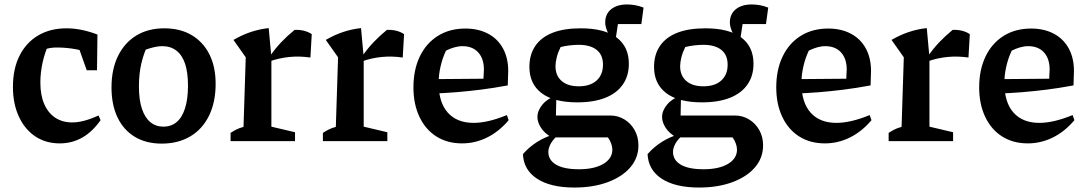

<svg xmlns="http://www.w3.org/2000/svg" viewBox="-20 -633 4882 861"><path d="M248 10Q185 10 138 -21.5Q91 -53 64.5 -110.5Q38 -168 38 -243Q38 -325 68 -384Q98 -443 152 -474.5Q206 -506 278 -506Q313 -506 348.5 -498.5Q384 -491 417 -478L401 -389Q323 -420 234 -420Q212 -420 190 -414.5Q168 -409 149 -398L201 -442Q181 -398 171 -352.5Q161 -307 161 -263Q161 -206 178.5 -166Q196 -126 228 -105Q260 -84 304 -84Q330 -84 359.5 -92Q389 -100 422 -115L431 -94Q358 10 248 10ZM369 -318 312 -478H417L415 -318Z M705 11Q635 11 584.5 -19.5Q534 -50 507 -106.5Q480 -163 480 -241Q480 -322 509 -381.5Q538 -441 591 -473.5Q644 -506 717 -506Q788 -506 839.5 -475.5Q891 -445 919 -389.5Q947 -334 947 -257Q947 -175 917.5 -114.5Q888 -54 833.5 -21.5Q779 11 705 11ZM713 -65Q747 -65 771.5 -85Q796 -105 809.5 -146.5Q823 -188 823 -249Q823 -308 810 -347Q797 -386 771 -406Q745 -426 708 -426Q684 -426 652 -416.5Q620 -407 575 -388L645 -437Q624 -393 613.5 -347Q603 -301 603 -246Q603 -185 616.5 -145Q630 -105 654.5 -85Q679 -65 713 -65Z M1372 -375Q1276 -389 1187 -357V-376Q1212 -413 1240.5 -443Q1269 -473 1301 -499Q1322 -500 1341.5 -495.5Q1361 -491 1378 -480ZM1014 0V-37Q1026 -45 1039.5 -52Q1053 -59 1072 -64L1082 -376L1027 -454Q1102 -498 1185 -507L1197 -376V-65L1303 -40V0Z M1786 -375Q1690 -389 1601 -357V-376Q1626 -413 1654.5 -443Q1683 -473 1715 -499Q1736 -500 1755.5 -495.5Q1775 -491 1792 -480ZM1428 0V-37Q1440 -45 1453.5 -52Q1467 -59 1486 -64L1496 -376L1441 -454Q1516 -498 1599 -507L1611 -376V-65L1717 -40V0Z M2052 10Q1986 10 1937 -21Q1888 -52 1861 -109Q1834 -166 1834 -241Q1834 -320 1862.5 -379.5Q1891 -439 1943.5 -472Q1996 -505 2067 -505Q2125 -505 2168.5 -482Q2212 -459 2235.5 -416Q2259 -373 2259 -315L2257 -250Q2192 -238 2136.5 -231Q2081 -224 2025.5 -219.5Q1970 -215 1907 -213V-278L2148 -280L2150 -321Q2150 -370 2124.5 -398Q2099 -426 2054 -426Q2036 -426 2017 -420.5Q1998 -415 1980 -406Q1964 -372 1955.5 -334.5Q1947 -297 1947 -261Q1947 -174 1988 -128Q2029 -82 2104 -82Q2168 -82 2253 -117L2261 -94Q2218 -43 2164.5 -16.5Q2111 10 2052 10Z M2556 208Q2449 208 2388.5 168.5Q2328 129 2325 58Q2353 26 2389.5 3Q2426 -20 2472 -33H2488Q2460 -8 2449.5 11.5Q2439 31 2439 48Q2439 85 2474 105.5Q2509 126 2576 126Q2645 126 2685.5 102Q2726 78 2726 38Q2726 25 2720.5 10Q2715 -5 2706 -17H2454Q2422 -35 2406 -60Q2390 -85 2390 -108Q2390 -137 2412.5 -164Q2435 -191 2475 -205L2473 -115H2717Q2751 -115 2780 -97.5Q2809 -80 2826 -49.5Q2843 -19 2843 19Q2843 75 2806.5 117.5Q2770 160 2705 184Q2640 208 2556 208ZM2569 -174Q2463 -174 2408.5 -215.5Q2354 -257 2354 -333Q2354 -388 2380.5 -427Q2407 -466 2458 -486Q2509 -506 2584 -506Q2690 -506 2745 -465Q2800 -424 2800 -347Q2800 -293 2773 -254Q2746 -215 2694.5 -194.5Q2643 -174 2569 -174ZM2575 -246Q2627 -246 2655.5 -272Q2684 -298 2684 -343Q2684 -387 2655.5 -409.5Q2627 -432 2575 -432Q2557 -432 2535 -429.5Q2513 -427 2494 -422Q2482 -398 2476.5 -375.5Q2471 -353 2471 -336Q2471 -294 2498.5 -270Q2526 -246 2575 -246ZM2728 -452Q2711 -473 2702.5 -494.5Q2694 -516 2694 -532Q2694 -570 2720.5 -591.5Q2747 -613 2792 -613Q2809 -613 2827 -610Q2845 -607 2866 -599L2856 -525H2751L2740 -452Z M3115 208Q3008 208 2947.5 168.5Q2887 129 2884 58Q2912 26 2948.5 3Q2985 -20 3031 -33H3047Q3019 -8 3008.5 11.5Q2998 31 2998 48Q2998 85 3033 105.5Q3068 126 3135 126Q3204 126 3244.5 102Q3285 78 3285 38Q3285 25 3279.5 10Q3274 -5 3265 -17H3013Q2981 -35 2965 -60Q2949 -85 2949 -108Q2949 -137 2971.5 -164Q2994 -191 3034 -205L3032 -115H3276Q3310 -115 3339 -97.5Q3368 -80 3385 -49.5Q3402 -19 3402 19Q3402 75 3365.5 117.5Q3329 160 3264 184Q3199 208 3115 208ZM3128 -174Q3022 -174 2967.5 -215.5Q2913 -257 2913 -333Q2913 -388 2939.5 -427Q2966 -466 3017 -486Q3068 -506 3143 -506Q3249 -506 3304 -465Q3359 -424 3359 -347Q3359 -293 3332 -254Q3305 -215 3253.5 -194.5Q3202 -174 3128 -174ZM3134 -246Q3186 -246 3214.5 -272Q3243 -298 3243 -343Q3243 -387 3214.5 -409.5Q3186 -432 3134 -432Q3116 -432 3094 -429.5Q3072 -427 3053 -422Q3041 -398 3035.5 -375.5Q3030 -353 3030 -336Q3030 -294 3057.5 -270Q3085 -246 3134 -246ZM3287 -452Q3270 -473 3261.5 -494.5Q3253 -516 3253 -532Q3253 -570 3279.5 -591.5Q3306 -613 3351 -613Q3368 -613 3386 -610Q3404 -607 3425 -599L3415 -525H3310L3299 -452Z M3679 10Q3613 10 3564 -21Q3515 -52 3488 -109Q3461 -166 3461 -241Q3461 -320 3489.5 -379.5Q3518 -439 3570.5 -472Q3623 -505 3694 -505Q3752 -505 3795.5 -482Q3839 -459 3862.5 -416Q3886 -373 3886 -315L3884 -250Q3819 -238 3763.5 -231Q3708 -224 3652.5 -219.5Q3597 -215 3534 -213V-278L3775 -280L3777 -321Q3777 -370 3751.5 -398Q3726 -426 3681 -426Q3663 -426 3644 -420.5Q3625 -415 3607 -406Q3591 -372 3582.5 -334.5Q3574 -297 3574 -261Q3574 -174 3615 -128Q3656 -82 3731 -82Q3795 -82 3880 -117L3888 -94Q3845 -43 3791.5 -16.5Q3738 10 3679 10Z M4323 -375Q4227 -389 4138 -357V-376Q4163 -413 4191.5 -443Q4220 -473 4252 -499Q4273 -500 4292.5 -495.5Q4312 -491 4329 -480ZM3965 0V-37Q3977 -45 3990.5 -52Q4004 -59 4023 -64L4033 -376L3978 -454Q4053 -498 4136 -507L4148 -376V-65L4254 -40V0Z M4589 10Q4523 10 4474 -21Q4425 -52 4398 -109Q4371 -166 4371 -241Q4371 -320 4399.5 -379.5Q4428 -439 4480.5 -472Q4533 -505 4604 -505Q4662 -505 4705.5 -482Q4749 -459 4772.5 -416Q4796 -373 4796 -315L4794 -250Q4729 -238 4673.5 -231Q4618 -224 4562.5 -219.5Q4507 -215 4444 -213V-278L4685 -280L4687 -321Q4687 -370 4661.5 -398Q4636 -426 4591 -426Q4573 -426 4554 -420.5Q4535 -415 4517 -406Q4501 -372 4492.5 -334.5Q4484 -297 4484 -261Q4484 -174 4525 -128Q4566 -82 4641 -82Q4705 -82 4790 -117L4798 -94Q4755 -43 4701.5 -16.5Q4648 10 4589 10Z"/></svg>

Font: Piazzolla Thin
Style: Bold
Weight: 700
Version: Version 2.005